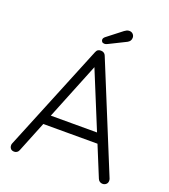

<svg xmlns="http://www.w3.org/2000/svg" viewBox="-154 -972 954 1084"><g transform="rotate(20 323.0 -430.0)"><path d="M309.8 -627 328.2 -622.5 84.5 -18.5Q81.2 -9.2 73.9 -4Q66.5 1.2 57.8 1.2Q43.5 1.2 36.5 -6.2Q29.5 -13.8 28.8 -24.5Q28 -29.8 30.2 -36.8L294.2 -682.8Q298.5 -693.8 306 -698.4Q313.5 -703 323.5 -702.5Q334 -702.5 341.6 -697.2Q349.2 -692 352.5 -682.8L615.8 -39.8Q617.8 -34.2 617.8 -27.8Q617.8 -14.2 608.9 -6.5Q600 1.2 588 1.2Q578.2 1.2 570.5 -4.1Q562.8 -9.5 559.2 -18.8ZM490.2 -202H143.2L167.5 -260.8H478ZM327.5 -745.5Q317.5 -745.5 312.8 -751Q308 -756.5 308 -763.5Q308 -769 310.8 -773.2Q313.5 -777.5 318.2 -781.5L407.2 -850.8Q413 -855.2 420.2 -858.8Q427.5 -862.2 436 -862.2Q449.2 -862.2 457.9 -853.4Q466.5 -844.5 466.5 -832Q466.5 -821.5 461.5 -813.8Q456.5 -806 446.8 -800.8L349 -752.2Q344.5 -749.8 338.9 -747.6Q333.2 -745.5 327.5 -745.5Z"/></g></svg>

Font: Quicksand Variable Light
Style: Regular
Weight: 300
Designer: Andrew Paglinawan
Foundry: Andrew Paglinawan
Version: Version 3.004